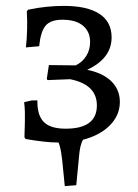

<svg xmlns="http://www.w3.org/2000/svg" viewBox="-20 -476 469 652"><path d="M200 156 191 66Q188 38 182.5 18.5Q177 -1 163 -17H275Q262 -6 256.5 10.5Q251 27 249 49L239 153ZM179 8Q135 8 67 -4L63 -10Q64 -43 64.5 -62.5Q65 -82 64.5 -97Q64 -112 62 -129L88 -135H107Q106 -85 128.5 -62Q151 -39 203 -39Q309 -39 309 -118Q309 -189 218 -207L141 -204L139 -209L146 -255L237 -254Q260 -265 273 -286Q286 -307 286 -333Q286 -369 261.5 -389Q237 -409 192 -409Q152 -409 135 -389Q118 -369 113 -319L68 -315Q71 -341 72 -374.5Q73 -408 71 -437L75 -443Q108 -450 138.5 -453Q169 -456 197 -456Q276 -456 317.5 -429Q359 -402 359 -349Q359 -313 338 -285.5Q317 -258 276 -239Q330 -228 358.5 -199.5Q387 -171 387 -130Q387 -90 360.5 -58.5Q334 -27 287.5 -9.5Q241 8 179 8Z"/></svg>

Font: Alegreya
Style: Regular
Weight: 400
Designer: Juan Pablo del Peral
Foundry: Huerta Tipografica
Version: Version 2.009